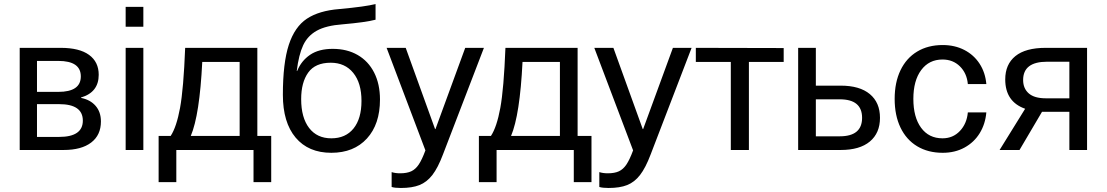

<svg xmlns="http://www.w3.org/2000/svg" viewBox="-20 -746 5505 955"><path d="M471 -374Q471 -287 383 -261V-259Q429 -250 455.5 -219.5Q482 -189 482 -142Q482 -74 433.5 -37Q385 0 297 0H78V-508H282Q375 -508 423 -473Q471 -438 471 -374ZM164 -289H270Q382 -289 382 -366Q382 -443 270 -443H164ZM164 -65H274Q392 -65 392 -146Q392 -228 274 -228H164Z M605 -613V-712H693V-613ZM605 0V-508H693V0Z M1329 160H1241V0H857V160H769V-70H829Q858 -114 875.5 -209Q893 -304 901 -508H1260V-70H1329ZM986 -438Q973 -174 929 -70H1172V-438Z M1684 -625Q1602 -619 1556 -593.5Q1510 -568 1488 -521Q1466 -474 1456 -393H1458Q1479 -444 1522.5 -473.5Q1566 -503 1635 -503Q1706 -503 1759 -472.5Q1812 -442 1841 -385Q1870 -328 1870 -251Q1870 -128 1805 -57Q1740 14 1628 14Q1514 14 1450.5 -61.5Q1387 -137 1387 -274Q1387 -433 1416.5 -523Q1446 -613 1506.5 -653Q1567 -693 1668 -701Q1799 -713 1848 -726V-648Q1799 -635 1684 -625ZM1478 -253Q1478 -161 1517.5 -109.5Q1557 -58 1628 -58Q1699 -58 1738.5 -107Q1778 -156 1778 -244Q1778 -333 1737 -383.5Q1696 -434 1625 -434Q1548 -434 1513 -385Q1478 -336 1478 -253Z M1974 189Q1944 189 1928 184V110Q1946 116 1970 116Q2004 116 2025.5 106Q2047 96 2063 72Q2079 48 2096 2L1903 -508H1998L2144 -104H2146L2294 -508H2387L2183 23Q2158 89 2130.5 124.5Q2103 160 2066.5 174.5Q2030 189 1974 189Z M2922 160H2834V0H2450V160H2362V-70H2422Q2451 -114 2468.5 -209Q2486 -304 2494 -508H2853V-70H2922ZM2579 -438Q2566 -174 2522 -70H2765V-438Z M3007 189Q2977 189 2961 184V110Q2979 116 3003 116Q3037 116 3058.5 106Q3080 96 3096 72Q3112 48 3129 2L2936 -508H3031L3177 -104H3179L3327 -508H3420L3216 23Q3191 89 3163.5 124.5Q3136 160 3099.5 174.5Q3063 189 3007 189Z M3705 -438V0H3615V-438H3441V-508L3878 -507V-438Z M4162 -320Q4256 -320 4306.5 -278Q4357 -236 4357 -160Q4357 -84 4306.5 -42Q4256 0 4162 0H3950V-508H4038V-320ZM4038 -68H4157Q4268 -68 4268 -160Q4268 -252 4157 -252H4038Z M4886 -328H4794Q4789 -382 4754.5 -416Q4720 -450 4668 -450Q4601 -450 4562 -397.5Q4523 -345 4523 -254Q4523 -163 4561.5 -110.5Q4600 -58 4668 -58Q4720 -58 4754.5 -94.5Q4789 -131 4794 -187H4886Q4881 -129 4853 -83.5Q4825 -38 4777.5 -12Q4730 14 4669 14Q4596 14 4542 -18.5Q4488 -51 4459 -111.5Q4430 -172 4430 -254Q4430 -336 4459 -396.5Q4488 -457 4542 -489.5Q4596 -522 4669 -522Q4729 -522 4776.5 -497.5Q4824 -473 4852.5 -429Q4881 -385 4886 -328Z M5387 0H5299V-190H5178H5163L5051 0H4952L5079 -205Q4980 -240 4980 -351Q4980 -426 5030.5 -467Q5081 -508 5181 -508H5387ZM5188 -439Q5069 -439 5069 -348Q5069 -306 5097 -281.5Q5125 -257 5182 -257H5299V-439Z"/></svg>

Font: CST
Style: Regular
Weight: 400
Version: Version 1.00